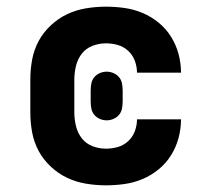

<svg xmlns="http://www.w3.org/2000/svg" viewBox="-20 -548 640 576"><path d="M298 8Q268 8 238 3Q208 -2 181.5 -14.5Q155 -27 132.5 -48Q110 -69 96 -95Q82 -121 76.5 -150.5Q71 -180 71 -210V-310Q71 -340 76.5 -369.5Q82 -399 96 -425Q110 -451 132.5 -472Q155 -493 181.5 -505.5Q208 -518 238 -523Q268 -528 298 -528Q326 -528 354 -524Q382 -520 408 -509Q434 -498 456 -480Q478 -462 493 -438Q508 -414 515.5 -386.5Q523 -359 523 -331V-330H391Q391 -348 384.5 -365.5Q378 -383 364.5 -395.5Q351 -408 333.5 -413Q316 -418 298 -418Q277 -418 257.5 -410.5Q238 -403 225.5 -387Q213 -371 208 -350.5Q203 -330 203 -310V-210Q203 -190 208 -169.5Q213 -149 225.5 -133Q238 -117 257.5 -109.5Q277 -102 298 -102Q316 -102 333.5 -107Q351 -112 364.5 -124.5Q378 -137 384.5 -154.5Q391 -172 391 -190H523V-189Q523 -161 515.5 -133.5Q508 -106 493 -82Q478 -58 456 -40Q434 -22 408 -11Q382 0 354 4Q326 8 298 8ZM300 -187Q289 -187 279 -191.5Q269 -196 262.5 -204Q256 -212 254 -222.5Q252 -233 252 -244V-276Q252 -287 254 -297.5Q256 -308 262.5 -316Q269 -324 279 -328.5Q289 -333 300 -333Q311 -333 321 -328.5Q331 -324 337.5 -316Q344 -308 346 -297.5Q348 -287 348 -276V-244Q348 -233 346 -222.5Q344 -212 337.5 -204Q331 -196 321 -191.5Q311 -187 300 -187Z"/></svg>

Font: Iosevka Aile Extrabold
Style: Regular
Weight: 800
Designer: Belleve Invis
Foundry: Belleve Invis
Version: Version 27.3.5; ttfautohint (v1.8.4)